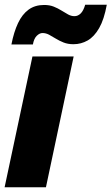

<svg xmlns="http://www.w3.org/2000/svg" viewBox="-20 -792 472 812"><path d="M-0.5 0 117.2 -553.2H291.5L174.3 0ZM28.3 -604Q38.6 -656.7 56.2 -694.1Q73.7 -731.4 100.8 -751.2Q127.9 -771 166.5 -771Q189.9 -771 207.5 -763.9Q225.1 -756.8 239.7 -747.6Q254.4 -738.3 267.8 -731Q281.2 -723.6 294.9 -723.6Q309.6 -723.6 321.3 -735.1Q333 -746.6 340.3 -772H431.6Q420.4 -710 399.4 -673.3Q378.4 -636.7 350.6 -620.8Q322.8 -605 290.5 -605Q267.1 -605 248.8 -612.3Q230.5 -619.6 215.6 -628.9Q200.7 -638.2 187.3 -645.3Q173.8 -652.3 159.7 -652.3Q147.5 -652.3 135.5 -640.6Q123.5 -628.9 119.1 -604Z"/></svg>

Font: Open Sans SemiCondensed ExtraBold
Style: Italic
Weight: 800
Width: 4
Italic angle: -12°
Designer: Monotype Design Team
Foundry: Monotype Imaging Inc.
Version: Version 3.003